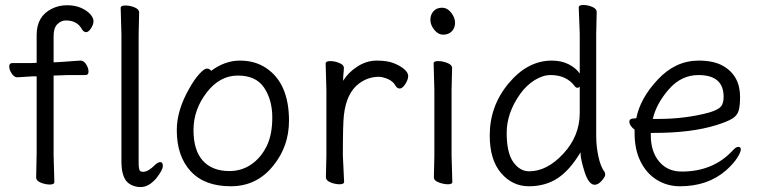

<svg xmlns="http://www.w3.org/2000/svg" viewBox="-20 -729 3046 770"><path d="M125 -17 127 -116V-423H114L50 -419H49Q37 -419 27 -434Q17 -449 17 -462.5Q17 -476 29 -476H103L127 -477V-589Q127 -664 188 -694Q216 -708 249 -708Q282 -708 306 -697Q330 -686 342.5 -671.5Q355 -657 355 -644Q355 -631 345 -615.5Q335 -600 325.5 -600Q316 -600 309 -611Q290 -647 244 -647Q225 -647 210 -632Q195 -617 195 -585V-479L216 -480Q228 -481 245.5 -482Q263 -483 279 -484.5Q295 -486 302 -486H303Q316 -486 325.5 -471Q335 -456 335 -442Q335 -428 323 -428H266Q240 -428 227 -427L195 -426V-105L198 1Q198 11 180 11Q162 11 143.5 3.5Q125 -4 125 -17Z M541 -44Q545 -40 553 -40H555Q576 -41 602 -68Q614 -79 623.5 -79Q633 -79 633 -63Q633 -47 606 -13Q576 21 546 21H536Q502 17 485 -5Q468 -29 467 -75V-590L464 -697Q464 -707 482.5 -707Q501 -707 519.5 -699.5Q538 -692 538 -679L536 -590V-78Q536 -51 541 -44Z M900 -43Q949 -43 987.5 -69.5Q1026 -96 1049 -142Q1072 -188 1072 -258Q1072 -328 1039.5 -377Q1007 -426 934 -426Q861 -426 808.5 -357.5Q756 -289 756 -207.5Q756 -126 793.5 -84.5Q831 -43 900 -43ZM827 -445Q882 -486 942 -486Q1002 -486 1046 -457Q1139 -396 1139 -245Q1139 -143 1077 -66Q1011 18 905.5 18Q800 18 744.5 -42.5Q689 -103 689 -207Q689 -287 739 -374Q759 -410 779 -432Q799 -454 809.5 -454Q820 -454 827 -445Z M1287 -18 1289 -106V-367L1286 -474Q1286 -484 1304 -484Q1322 -484 1340.5 -476.5Q1359 -469 1359 -457.5Q1359 -446 1357.5 -434Q1356 -422 1356 -405Q1376 -438 1413 -462Q1450 -486 1491 -486Q1532 -486 1558 -476Q1584 -466 1600.5 -452Q1617 -438 1617 -424Q1617 -410 1605.5 -392Q1594 -374 1583.5 -374Q1573 -374 1567 -384Q1557 -403 1535.5 -412Q1514 -421 1499 -421Q1457 -421 1421 -395Q1369 -357 1359 -266Q1355 -230 1355 -106L1360 0Q1360 10 1342 10Q1324 10 1305.5 2.5Q1287 -5 1287 -18Z M1720 -17 1722 -105V-368L1719 -475Q1719 -484 1737 -484Q1755 -484 1774 -476.5Q1793 -469 1793 -457L1791 -368V-105L1794 1Q1794 10 1776.5 10Q1759 10 1739.5 2.5Q1720 -5 1720 -17ZM1752.5 -698Q1774 -698 1789.5 -678Q1805 -658 1805 -637.5Q1805 -617 1792 -603.5Q1779 -590 1758 -590Q1737 -590 1721.5 -609.5Q1706 -629 1706 -649.5Q1706 -670 1718.5 -684Q1731 -698 1752.5 -698Z M2305 -381Q2301 -377 2295.5 -377Q2290 -377 2286 -382Q2253 -428 2188 -428Q2157 -428 2124 -407.5Q2091 -387 2066 -352Q2012 -276 2012 -196Q2012 -116 2038.5 -79Q2065 -42 2102 -42Q2174 -42 2239.5 -113Q2305 -184 2305 -276ZM2373 -681 2371 -592V-185Q2371 -142 2380 -100.5Q2389 -59 2405 -39Q2407 -35 2407 -27.5Q2407 -20 2393 -4Q2379 12 2365 12Q2341 12 2324.5 -39.5Q2308 -91 2308 -118Q2265 -46 2216 -14Q2167 18 2101 18Q2035 18 1989.5 -35Q1944 -88 1944 -186Q1944 -304 2020 -395Q2096 -486 2193 -486Q2231 -486 2260 -471.5Q2289 -457 2305 -434V-593L2301 -699Q2301 -709 2319 -709Q2337 -709 2355 -701.5Q2373 -694 2373 -681Z M2618 -252Q2730 -252 2825 -278Q2861 -289 2871.5 -302Q2882 -315 2882 -341Q2882 -428 2781 -428Q2712 -428 2662 -370.5Q2612 -313 2598 -252ZM2523 -254 2532 -255Q2547 -334 2618 -410Q2689 -486 2782 -486Q2844 -486 2881 -464Q2948 -425 2948 -340Q2948 -306 2942.5 -286Q2937 -266 2917 -253.5Q2897 -241 2852 -227Q2752 -196 2603 -196H2590V-186Q2590 -121 2623.5 -81Q2657 -41 2714 -41Q2840 -41 2918 -125Q2931 -140 2941 -140Q2951 -140 2951 -129.5Q2951 -119 2936.5 -96Q2922 -73 2892 -46Q2819 18 2707 18Q2656 18 2614.5 -7.5Q2573 -33 2549 -81Q2525 -129 2525 -195V-209Q2504 -225 2504 -241Q2504 -254 2523 -254Z"/></svg>

Font: LXGW WenKai
Style: Regular
Weight: 400
Designer: LXGW / Fontworks Inc.
Foundry: LXGW / Fontworks Inc.
Version: Version 1.520; June 14, 2025